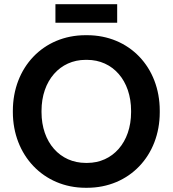

<svg xmlns="http://www.w3.org/2000/svg" viewBox="-20 -879 819 911"><path d="M243 -771H536V-859H243ZM41 -347C41 -143 186 12 386 12H393C594 12 738 -141 738 -346V-354C738 -560 594 -712 393 -712H386C185 -712 41 -559 41 -353ZM177 -347V-353C177 -497 265 -595 386 -595H393C515 -595 602 -497 602 -353V-347C602 -203 514 -106 394 -106H387C265 -106 177 -203 177 -347Z"/></svg>

Font: Fixel Display SemiBold
Style: Regular
Weight: 600
Designer: AlfaBravo + MacPaw
Foundry: Kyrylo Tkachov, Marchela Mozhyna, Serhii Makarenko, Maria Weinstein, Zakhar Kryvoshyya
Version: Version 1.211